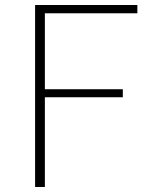

<svg xmlns="http://www.w3.org/2000/svg" viewBox="-20 -746 598 766"><path d="M120 -726H528V-693H159V-390H470V-358H159V0H120Z"/></svg>

Font: SpoqaHanSans
Style: Thin
Weight: 250
Designer: [Spoqa Han Sans] Dong-huui Kim \uAE40 \uB3D9 \uD718   [Noto Sans] Ryoko NISHIZUKA \u897F \u585A \u6DBC \u5B50  (kana & i
Foundry: Spoqa (http://bi.spoqa.com)
Version: Version 1.004;PS 1.004;hotconv 1.0.82;makeotf.lib2.5.63406